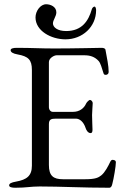

<svg xmlns="http://www.w3.org/2000/svg" viewBox="-20 -878 575 903"><path d="M147 -796C147 -733 220 -693 288 -693C368 -693 432 -752 432 -830C432 -837 430 -847 424 -847C422 -847 414 -843 412 -835C396 -779 365 -732 291 -732C250 -732 229 -750 229 -768C229 -784 245 -801 245 -820C245 -847 217 -858 197 -858C170 -858 147 -826 147 -796ZM210 -102V-294C210 -317 221 -320 244 -320H337C354 -320 373 -306 383 -275C385 -268 393 -252 406 -252C414 -252 415 -260 415 -269C415 -277 413 -317 413 -337C413 -353 416 -383 416 -392C416 -402 408 -408 403 -408C398 -408 387 -396 385 -391C375 -368 353 -352 324 -352H228C218 -352 210 -362 210 -374V-586C210 -605 235 -618 246 -618H377C402 -618 425 -612 444 -591C453 -581 459 -558 466 -536C468 -529 470 -526 477 -526C483 -526 491 -529 491 -541C491 -568 483 -606 476 -644C475 -651 465 -653 458 -653C448 -653 327 -650 236 -650C166 -650 134 -653 59 -653C42 -653 30 -650 30 -642C30 -633 40 -626 63 -622C113 -613 130 -597 130 -549V-99C130 -51 106 -33 56 -24C33 -20 23 -15 23 -6C23 2 35 5 52 5C106 5 122 -1 167 -1C267 -1 366 5 494 5C502 5 506 -3 508 -12C515 -38 525 -97 525 -115C525 -123 519 -125 512 -126C505 -127 502 -124 498 -116C490 -99 474 -67 456 -53C443 -43 430 -35 380 -35H276C231 -35 210 -51 210 -102Z"/></svg>

Font: EB Garamond 12
Style: Regular
Weight: 400
Version: Version 0.016+